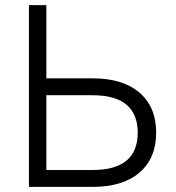

<svg xmlns="http://www.w3.org/2000/svg" viewBox="-20 -730 686 750"><path d="M93 -710V0H342Q460 0 525 -56Q590 -112 590 -212Q590 -312 525 -368Q460 -424 342 -424H161V-710ZM161 -358H342Q430 -358 474 -321Q518 -284 518 -212Q518 -66 342 -66H161Z"/></svg>

Font: Geist Light
Style: Regular
Weight: 400
Designer: Basement.studio, Andrés Briganti, Mateo Zaragoza
Foundry: Basement.studio, Vercel, Andrés Briganti, Guido Ferreyra, Mateo Zaragoza
Version: Version 1.401